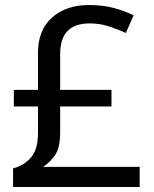

<svg xmlns="http://www.w3.org/2000/svg" viewBox="-20 -743 612 763"><path d="M334 -723Q389 -723 433 -711Q477 -699 511 -682L480 -612Q450 -626 413.5 -638Q377 -650 336 -650Q279 -650 249 -620.5Q219 -591 219 -525V-386H423V-320H219V-216Q219 -155 198 -125.5Q177 -96 151 -80H535V0H32V-74Q75 -85 103 -117Q131 -149 131 -215V-320H35V-386H131V-534Q131 -623 186.5 -673Q242 -723 334 -723Z"/></svg>

Font: Noto Sans Nag Mundari
Style: Regular
Weight: 400
Designer: Muthu Nedumaran
Version: Version 1.000; ttfautohint (v1.8.4.7-5d5b)